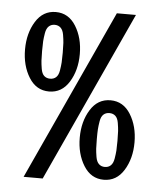

<svg xmlns="http://www.w3.org/2000/svg" viewBox="-54 -787 707 852"><g transform="rotate(5 300.0 -361.5)"><path d="M484 -177Q484 -206 483 -221Q482 -236 478.5 -257Q475 -278 464.5 -287.5Q454 -297 438 -297Q422 -297 411.5 -287.5Q401 -278 397.5 -257Q394 -236 393 -221Q392 -206 392 -177Q392 -149 393 -134Q394 -119 397.5 -98Q401 -77 411.5 -67Q422 -57 438 -57Q454 -57 464.5 -67Q475 -77 478.5 -98Q482 -119 483 -134Q484 -149 484 -177ZM527.5 -301.5Q560 -249 560 -177Q560 -105 527.5 -52.5Q495 0 438 0Q381 0 348.5 -52.5Q316 -105 316 -177Q316 -249 348.5 -301.5Q381 -354 438 -354Q495 -354 527.5 -301.5ZM207 -502.5Q208 -518 208 -546Q208 -574 207 -589Q206 -604 202.5 -625Q199 -646 188.5 -656Q178 -666 162 -666Q146 -666 135.5 -656Q125 -646 121.5 -625Q118 -604 117 -589Q116 -574 116 -546Q116 -518 117 -502.5Q118 -487 121.5 -466Q125 -445 135.5 -435.5Q146 -426 162 -426Q178 -426 188.5 -435.5Q199 -445 202.5 -466Q206 -487 207 -502.5ZM251.5 -670.5Q284 -618 284 -546Q284 -474 251.5 -421.5Q219 -369 162 -369Q105 -369 72.5 -421.5Q40 -474 40 -546Q40 -618 72.5 -670.5Q105 -723 162 -723Q219 -723 251.5 -670.5ZM517 -741 168 18H83L432 -741Z"/></g></svg>

Font: Edlo
Style: Regular
Weight: 400
Monospace: yes
Version: Version 0.01